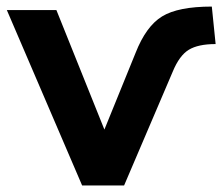

<svg xmlns="http://www.w3.org/2000/svg" viewBox="-20 -570 683 590"><path d="M232.4 0 1 -539.1H153.3L300.8 -171.9L396.5 -407.2Q428.7 -489.3 478 -519.5Q527.3 -549.8 630.9 -549.8L642.6 -434.6Q588.9 -434.6 560.1 -417Q531.2 -399.4 510.7 -349.6L361.3 0Z"/></svg>

Font: Min Sans Bold
Style: Regular
Weight: 700
Designer: Jinseong-Kim, NotoSansCJK, Nunito
Foundry: Jinseong-Kim
Version: Version 1.400;Glyphs 3.1.2 (3151)